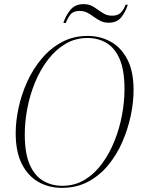

<svg xmlns="http://www.w3.org/2000/svg" viewBox="-20 -899 685 930"><path d="M280 11Q217 11 166.5 -17.5Q116 -46 86 -104.5Q56 -163 56 -254Q56 -312 70 -377Q84 -442 112 -503.5Q140 -565 182 -615Q224 -665 279.5 -695Q335 -725 405 -725Q464 -725 514.5 -698Q565 -671 596 -613Q627 -555 627 -463Q627 -404 613.5 -339.5Q600 -275 573 -212.5Q546 -150 504.5 -99.5Q463 -49 407 -19Q351 11 280 11ZM281 1Q342 1 390 -28Q438 -57 474 -106Q510 -155 534.5 -216Q559 -277 571 -342Q583 -407 583 -467Q583 -558 560 -612Q537 -666 496.5 -690.5Q456 -715 404 -715Q345 -715 297 -686.5Q249 -658 212 -609.5Q175 -561 150 -500.5Q125 -440 112.5 -375Q100 -310 100 -249Q100 -156 124 -101.5Q148 -47 189.5 -23Q231 1 281 1ZM507 -789Q484 -789 467 -797.5Q450 -806 434.5 -817.5Q419 -829 403 -837.5Q387 -846 365 -846Q334 -846 320 -827Q306 -808 299 -788H287Q297 -821 320 -850Q343 -879 385 -879Q408 -879 424.5 -870.5Q441 -862 455.5 -851Q470 -840 486 -831.5Q502 -823 524 -823Q552 -823 566.5 -839Q581 -855 588 -876H599Q589 -843 568 -816Q547 -789 507 -789Z"/></svg>

Font: Noto Serif Display SemiCondensed ExtraLight
Style: Italic
Weight: 200
Width: 4
Italic angle: -12°
Designer: Monotype Design Team
Foundry: Monotype Imaging Inc.
Version: Version 2.009